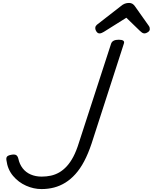

<svg xmlns="http://www.w3.org/2000/svg" viewBox="-20 -1271 1042 1310"><path d="M263 19Q210 19 158 -4Q106 -27 69 -71Q32 -115 24 -177Q21 -194 28 -202.5Q35 -211 57 -215Q78 -219 89 -213.5Q100 -208 105 -189Q113 -151 134.5 -123Q156 -95 189.5 -80.5Q223 -66 264 -66Q297 -66 327 -72.5Q357 -79 384 -94.5Q411 -110 435.5 -136.5Q460 -163 480.5 -202Q501 -241 518 -296L738 -973Q743 -987 756 -993.5Q769 -1000 790 -1000Q812 -1000 821 -993.5Q830 -987 825 -973L605 -292Q582 -223 554.5 -171Q527 -119 494.5 -83Q462 -47 425.5 -24.5Q389 -2 348.5 8.5Q308 19 263 19ZM659 -1043Q647 -1043 638.5 -1055Q630 -1067 630 -1078Q630 -1088 633.5 -1093Q637 -1098 641 -1102L803 -1228Q818 -1241 831.5 -1246Q845 -1251 861 -1251Q874 -1251 884.5 -1244.5Q895 -1238 903 -1225L995 -1095Q1000 -1088 1001 -1082.5Q1002 -1077 1002 -1072Q1002 -1060 989 -1051.5Q976 -1043 967 -1043Q957 -1043 949.5 -1048Q942 -1053 935 -1060L842 -1150L689 -1054Q682 -1050 674.5 -1046.5Q667 -1043 659 -1043Z"/></svg>

Font: Playwrite CZ
Style: Regular
Weight: 400
Designer: Veronika Burian, José Scaglione
Foundry: TypeTogether
Version: Version 1.002